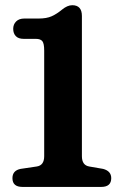

<svg xmlns="http://www.w3.org/2000/svg" viewBox="-20 -736 476 756"><path d="M73 -583Q52.5 -583 42.2 -593.8Q32 -604.5 32 -622.5Q32 -640 43.5 -651.5Q55 -663 75.5 -663H132Q163.5 -663 183.5 -672Q203.5 -681 224 -698Q245.5 -715.5 264.5 -715.5Q302.5 -715.5 302.5 -673V-121Q302.5 -85.5 331 -80.5L386 -71Q418 -62.5 418 -34.5Q418 0 378.5 0H68.5Q29 0 29 -34.5Q29 -64.5 61 -71L125 -80.5Q154 -85 154 -121V-537Q154 -564.5 146.8 -573.8Q139.5 -583 121 -583Z"/></svg>

Font: Fraunces 72pt SuperSoft SemiBold
Style: Regular
Weight: 600
Version: Version 1.000;[b76b70a41]